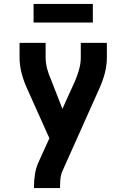

<svg xmlns="http://www.w3.org/2000/svg" viewBox="-20 -952 640 972"><path d="M152 0V-7Q152 -39 157 -70.5Q162 -102 175 -131L230 -252L117 -504Q100 -541 89.5 -581Q79 -621 79 -662V-735H211V-662Q211 -647 213 -632Q215 -617 219 -602.5Q223 -588 228 -574Q233 -560 239 -547L296 -401L363 -549Q363 -551 364 -553Q365 -555 366 -557Q376 -582 382.5 -608.5Q389 -635 389 -662V-735H521V-661Q521 -621 510.5 -581Q500 -541 483 -504L296 -86Q288 -68 286 -47.5Q284 -27 284 -7V0ZM150 -838V-932H450V-838Z"/></svg>

Font: Iosevka Curly XBdEx
Style: Regular
Weight: 800
Width: 7
Monospace: yes
Designer: Belleve Invis
Foundry: Belleve Invis
Version: Version 11.1.0; ttfautohint (v1.8.3)